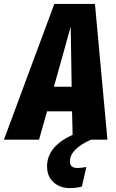

<svg xmlns="http://www.w3.org/2000/svg" viewBox="-72 -715 593 983"><path d="M394 0Q286.1 47.9 286.1 111.8Q286.1 145 324.2 145Q341.8 145 370.1 140.1L347.2 240.2Q318.4 248 286.1 248Q234.9 248 201.9 218Q168.9 188 168.9 136.2Q168.9 35.6 299.8 -24.9L296.9 -145H168.9L127.9 0H-51.8L206.1 -694.8H414.1L478 0ZM204.1 -271H294.9L290 -578.1Z"/></svg>

Font: Fira Sans Compressed ExtraBold
Style: Italic
Weight: 800
Width: 3
Italic angle: -8°
Designer: Carrois Corporate & Edenspiekermann AG
Foundry: Carrois Corporate GbR & Edenspiekermann AG
Version: Version 4.203;PS 004.203;hotconv 1.0.88;makeotf.lib2.5.64775